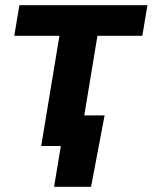

<svg xmlns="http://www.w3.org/2000/svg" viewBox="-20 -559 584 735"><path d="M137.7 0 207.5 -421.9H34.7L54.2 -539.1H544.4L524.9 -421.9H353L283.2 0ZM187 156.2 212.9 0H170.9L190.4 -117.2H380.4L328.6 156.2Z"/></svg>

Font: Inter 18pt
Style: Bold Italic
Weight: 700
Italic angle: -9.3988°
Designer: Rasmus Andersson
Foundry: rsms
Version: Version 4.001;git-66647c0bb